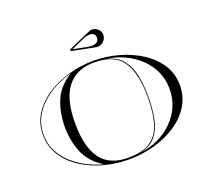

<svg xmlns="http://www.w3.org/2000/svg" viewBox="-149 -1111 1458 1317"><g transform="rotate(-20 580.0 -452.5)"><path d="M627.9 -791 455.5 -825.4V-837.4L619.9 -909.4Q639.9 -918.2 659.5 -912Q679.1 -905.8 691.9 -890.2Q704.7 -874.6 704.7 -855Q704.7 -835.4 693.7 -819.4Q682.7 -803.4 665.3 -795.2Q647.9 -787 627.9 -791ZM579.9 -811.8Q609.1 -806.2 632.9 -814.4Q656.7 -822.6 656.7 -851.8Q656.7 -871.4 643.7 -880Q630.7 -888.6 611.1 -887.8Q591.5 -887 571.9 -878.2L471.5 -833.4ZM580 10Q483.5 10 394 -15Q304.5 -40 233.8 -86.8Q163 -133.5 121.5 -200.2Q80 -267 80 -350Q80 -433.5 122.5 -500Q165 -566.5 237 -613.2Q309 -660 398 -685Q487 -710 580 -710Q673 -710 762 -685Q851 -660 923 -613.2Q995 -566.5 1037.5 -500Q1080 -433.5 1080 -350Q1080 -267 1038.5 -200.2Q997 -133.5 926.2 -86.8Q855.5 -40 766 -15Q676.5 10 580 10ZM580 -697.5Q449.5 -697.5 382.2 -610.8Q315 -524 315 -350Q315 -176 378.5 -89.2Q442 -2.5 580 -2.5Q682 -2.5 739.8 -41Q797.5 -79.5 821.2 -156.8Q845 -234 845 -350Q845 -524 785.2 -610.8Q725.5 -697.5 580 -697.5ZM850 -350Q850 -266.5 836.5 -194.8Q823 -123 784.5 -73.5Q746 -24 670 -7Q737.5 -15 797.8 -43.2Q858 -71.5 904.8 -116.5Q951.5 -161.5 978.2 -220.8Q1005 -280 1005 -350Q1005 -420 978 -478.5Q951 -537 904 -581.2Q857 -625.5 796.8 -653.8Q736.5 -682 670 -692Q744.5 -672.5 783.2 -623.5Q822 -574.5 836 -504Q850 -433.5 850 -350ZM240 -350Q240 -453 276 -539.5Q312 -626 405 -682Q346 -667 289.2 -638Q232.5 -609 186.2 -567.2Q140 -525.5 112.5 -471Q85 -416.5 85 -350Q85 -283.5 112.5 -229Q140 -174.5 186.2 -132.8Q232.5 -91 289.2 -62Q346 -33 405 -18Q312 -74.5 276 -161Q240 -247.5 240 -350Z"/></g></svg>

Font: Engraving Unshaded CC
Style: Bold
Weight: 700
Designer: indestructible type*
Foundry: Cowboy Collective
Version: Version 1.000